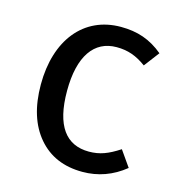

<svg xmlns="http://www.w3.org/2000/svg" viewBox="-88 -616 653 705"><g transform="rotate(15 239.0 -263.5)"><path d="M287 -539C145 -539 57 -427 57 -259C57 -174 78 -108 119 -60C160 -12 216 12 287 12C346 12 400 -7 448 -46L406 -106C363 -78 332 -66 291 -66C204 -66 156 -128 156 -261C156 -394 206 -463 291 -463C334 -463 367 -451 404 -424L448 -482C400 -522 350 -539 287 -539Z"/></g></svg>

Font: Fira Sans
Style: Regular
Weight: 400
Designer: Carrois Corporate & Edenspiekermann AG
Foundry: Carrois Corporate GbR & Edenspiekermann AG
Version: Version 4.203